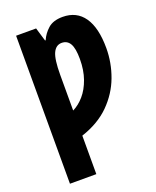

<svg xmlns="http://www.w3.org/2000/svg" viewBox="-173 -824 945 1163"><g transform="rotate(-20 300.0 -242.5)"><path d="M72 240V-714H201L227 -627H231Q247 -665 280.5 -695Q314 -725 375 -725Q465 -725 512.5 -656.5Q560 -588 560 -457Q560 -363 527 -274Q494 -185 424 -115Q354 -45 242 -8V240ZM242 -170Q281 -189 314 -227Q347 -265 367 -321.5Q387 -378 387 -450Q387 -518 369.5 -548.5Q352 -579 316 -579Q279 -579 260.5 -539.5Q242 -500 242 -399Z"/></g></svg>

Font: Noto Sans Mono Black
Style: Regular
Weight: 900
Designer: Monotype Design Team
Foundry: Monotype Imaging Inc.
Version: Version 2.014